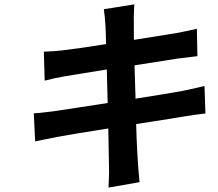

<svg xmlns="http://www.w3.org/2000/svg" viewBox="-20 -797 996 876"><path d="M913 -404.8 917.3 -279.1Q885.3 -276.3 815 -264.9Q794.4 -261.4 761.4 -256Q728.3 -250.7 681.1 -243.4Q633.9 -236.2 601.2 -230.8Q604.8 -88.4 616.5 34.1L475.1 58.9Q475.5 48.7 476.6 24.1Q477.6 -0.4 477.6 -8Q477.6 -15.6 477.3 -36.9Q477.6 -51.1 474.1 -210.9Q286.2 -181.1 238.6 -171.9Q153.1 -155.2 140.3 -152L134.2 -279.8Q155.9 -280.5 235.1 -290.8Q259.6 -294 343.6 -307.4Q427.6 -320.7 471.2 -327.1L467.3 -480.1Q414.1 -471.9 275.2 -448.9Q224.1 -440 183.9 -429L180 -561.1Q230.5 -562.9 269.9 -567.8Q348.7 -577.1 463.8 -595.9Q463.1 -690.3 453.8 -755L592.7 -777Q592.7 -770.6 591.3 -743.4Q589.8 -716.3 590.6 -703.1Q590.6 -692.1 590.6 -683.8Q590.6 -675.4 590.7 -653.9Q590.9 -632.5 590.9 -615.1Q733.7 -637.4 784.8 -646Q848.4 -658.4 878.2 -665.8L880.7 -540.8Q870.7 -539.8 838.2 -535.5Q805.8 -531.2 790.8 -529.8L593.8 -498.9L598.4 -346.9Q751.1 -370.7 812.1 -382.1Q891.3 -398.8 913 -404.8Z"/></svg>

Font: Karasuma Gothic
Style: Bold Italic
Weight: 700
Italic angle: 9.39998°
Designer: Rasmus Andersson / Ryoko Nishizuka
Foundry: Genbu
Version: Version 1.00